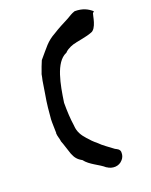

<svg xmlns="http://www.w3.org/2000/svg" viewBox="-152 -840 778 987"><g transform="rotate(-20 237.0 -346.5)"><path d="M104 -479 93 -410C84 -361 80 -316 77 -277C76 -258 78 -224 78 -202L77 -201C78 -182 84 -172 86 -156V-155V-154C95 -132 102 -105 112 -77C122 -52 133 -38 157 -25C182 9 231 26 260 52H261C286 70 324 71 346 44C354 35 359 23 359 10C362 -13 338 -19 334 -22C306 -44 281 -59 260 -81H259V-82C242 -95 228 -110 215 -125C195 -147 179 -171 177 -205V-206C171 -246 169 -286 169 -334C183 -430 203 -543 266 -571L269 -572L270 -574C286 -590 315 -601 330 -603H331L333 -604C348 -608 393 -614 421 -625C455 -634 462 -708 466 -716L474 -724C452 -743 426 -758 381 -758C362 -752 350 -743 334 -734C305 -719 275 -704 247 -686C198 -659 184 -634 138 -581L137 -580L136 -578C128 -559 120 -539 112 -515L111 -513C109 -502 107 -491 104 -479Z"/></g></svg>

Font: Vapor
Style: BdObl
Weight: 700
Foundry: Cannot Into Space Fonts
Version: Version 0.179